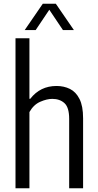

<svg xmlns="http://www.w3.org/2000/svg" viewBox="-20 -1014 526 1034"><path d="M63.5 0V-808H138.5V-482H143Q196.5 -551 284.5 -551Q324.5 -551 356.8 -535Q389 -519 408.2 -481Q427.5 -443 427.5 -377V0H352.5V-374Q352.5 -435.5 327.2 -458.5Q302 -481.5 261.5 -481.5Q232.5 -481.5 196.8 -466Q161 -450.5 138.5 -410.5V0ZM113 -852 210.5 -994H280.5L378 -852H319L245.5 -961.5L172 -852Z"/></svg>

Font: Encode Sans Condensed Condensed
Style: Regular
Weight: 400
Width: 3
Designer: Multiple Designers
Foundry: Impallari Type
Version: Version 3.000; ttfautohint (v1.8.3) -l 8 -r 50 -G 200 -x 14 